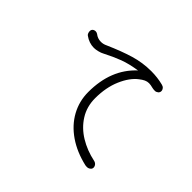

<svg xmlns="http://www.w3.org/2000/svg" viewBox="-155 -1009 1311 1311"><g transform="rotate(45 500.0 -354.0)"><path d="M835 4Q835 16 824 24.5Q813 33 799 33Q788 33 785 32Q680 8 603 -45Q526 -98 485 -173Q444 -248 444 -336Q444 -555 580 -680Q505 -669 450.5 -648.5Q396 -628 330 -594Q318 -587 296 -581.5Q274 -576 258 -576Q211 -576 170 -606Q164 -610 160.5 -619Q157 -628 157 -637Q157 -650 165.5 -657.5Q174 -665 188 -665Q196 -665 206 -659Q231 -639 263 -639Q286 -639 308 -650Q408 -694 486.5 -717.5Q565 -741 648 -741Q708 -741 763 -727Q777 -724 785 -714.5Q793 -705 793 -693Q793 -680 782.5 -671.5Q772 -663 760 -663Q744 -663 733 -666Q711 -672 695 -672Q678 -672 662 -664.5Q646 -657 627 -642Q576 -603 541.5 -523Q507 -443 507 -339Q507 -258 547 -194.5Q587 -131 654.5 -90Q722 -49 804 -32Q818 -29 826.5 -19Q835 -9 835 4Z"/></g></svg>

Font: Tsukimi Rounded
Style: Regular
Weight: 400
Designer: Takashi Funayama
Foundry: Takashi Funayama
Version: Version 1.032; ttfautohint (v1.8.3)